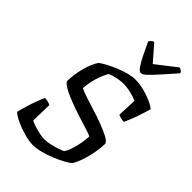

<svg xmlns="http://www.w3.org/2000/svg" viewBox="-280 -1062 1162 1162"><g transform="rotate(45 301.5 -480.5)"><path d="M236 0Q214 0 184 -7Q154 -14 124 -25Q94 -36 69 -49Q44 -62 31 -75Q37 -102 47.5 -136.5Q58 -171 70 -203.5Q82 -236 91 -254Q105 -254 118 -250.5Q131 -247 140 -242L137 -107Q152 -99 175.5 -91.5Q199 -84 223 -79Q247 -74 266 -74Q286 -74 311.5 -79.5Q337 -85 361.5 -93Q386 -101 400 -108Q411 -122 419 -144.5Q427 -167 433 -192.5Q439 -218 442 -241.5Q445 -265 445 -279Q434 -285 407 -293.5Q380 -302 344 -313Q308 -324 270 -337.5Q232 -351 198 -365Q164 -379 141 -393.5Q118 -408 113 -420Q113 -445 117 -475Q121 -505 129 -535.5Q137 -566 148 -592Q159 -618 171 -634Q190 -648 219 -663Q248 -678 280 -691Q312 -704 343.5 -712Q375 -720 399 -720Q433 -720 470 -711Q507 -702 539.5 -688Q572 -674 591 -658Q586 -640 579 -616.5Q572 -593 563 -568.5Q554 -544 545.5 -523Q537 -502 531 -489Q514 -489 501.5 -493Q489 -497 481 -500L486 -625Q460 -636 427.5 -643.5Q395 -651 362 -651Q351 -651 333 -648.5Q315 -646 295.5 -641Q276 -636 260 -628Q248 -607 237 -578Q226 -549 219 -517.5Q212 -486 211 -458Q226 -450 262.5 -437.5Q299 -425 345 -411Q391 -397 435 -380.5Q479 -364 509.5 -348Q540 -332 545 -316Q544 -279 537 -239Q530 -199 517.5 -161Q505 -123 487 -92Q473 -80 445.5 -65Q418 -50 382 -35Q346 -20 308.5 -10Q271 0 236 0ZM394 -770Q382 -770 366.5 -791Q351 -812 332 -850Q313 -888 290 -938Q296 -945 301.5 -951.5Q307 -958 319 -961L407 -860L537 -961Q549 -957 556 -951Q563 -945 564 -938Q520 -888 486.5 -850.5Q453 -813 430.5 -791.5Q408 -770 394 -770Z"/></g></svg>

Font: Texturina 12pt
Style: Italic
Weight: 400
Italic angle: -11°
Designer: Guillermo Torres Carreño
Foundry: Omnibus-Type
Version: Version 1.002